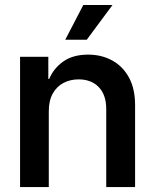

<svg xmlns="http://www.w3.org/2000/svg" viewBox="-20 -760 630 780"><path d="M178.2 -307.6V0H61.5V-529.3H176.3V-439L180.2 -439.9Q198.2 -482.9 237.5 -510.5Q276.9 -538.1 337.9 -538.1Q392.6 -538.1 435.8 -514.4Q479 -490.7 503.9 -445.1Q528.8 -399.4 528.8 -333V0H411.6V-316.9Q411.6 -374.5 381.3 -406Q351.1 -437.5 299.3 -437.5Q265.1 -437.5 237.8 -423.1Q210.4 -408.7 194.3 -379.9Q178.2 -351.1 178.2 -307.6ZM245.1 -598.6 318.4 -739.7H437L332.5 -598.6Z"/></svg>

Font: Inter Cardless Tabular Medium
Style: Regular
Weight: 500
Designer: Rasmus Andersson
Foundry: rsms
Version: Version 4.000;git-4fc901f